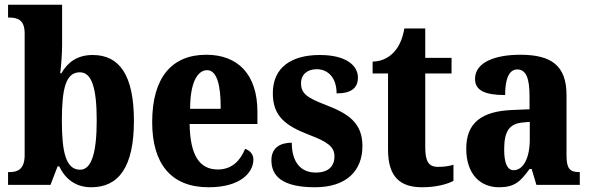

<svg xmlns="http://www.w3.org/2000/svg" viewBox="-20 -780 2491 810"><path d="M365 10C481 10 545 -76 545 -270C545 -463 484 -548 371 -548C304 -548 264 -515 239 -471H234C238 -501 242 -554 242 -591V-760H14V-706H18C55 -706 84 -696 84 -639V-125C84 -63 51 -54 20 -54H14V0H193L223 -78H230C255 -26 298 10 365 10ZM318 -64C258 -64 241 -138 241 -271C241 -408 258 -475 317 -475C367 -475 388 -409 388 -272C388 -138 367 -64 318 -64Z M860 10C996 10 1049 -53 1049 -107C1049 -130 1033 -146 1014 -152C994 -103 959 -65 899 -65C822 -65 782 -124 780 -257H1066V-308C1066 -466 984 -549 850 -549C705 -549 622 -453 622 -265C622 -91 700 10 860 10ZM911 -321H782C782 -427 811 -484 854 -484C894 -484 912 -423 911 -321Z M1309 10C1441 10 1509 -59 1509 -164C1509 -262 1449 -301 1355 -337C1274 -368 1250 -386 1250 -429C1250 -466 1277 -488 1316 -488C1364 -488 1400 -452 1400 -386C1462 -386 1490 -409 1490 -453C1490 -501 1444 -548 1329 -548C1210 -548 1131 -496 1131 -387C1131 -291 1182 -250 1287 -210C1360 -182 1391 -162 1391 -120C1391 -82 1369 -52 1312 -52C1251 -52 1211 -93 1211 -178C1164 -178 1125 -158 1125 -104C1125 -37 1171 10 1309 10Z M1761 10C1827 10 1873 -6 1893 -17V-85C1875 -79 1851 -76 1828 -76C1786 -76 1774 -102 1774 -161V-470H1885V-536H1774V-660H1686C1678 -615 1663 -584 1646 -565C1629 -544 1598 -521 1552 -520V-470H1617V-148C1617 -31 1671 10 1761 10Z M2085 10C2150 10 2175 -13 2214 -67H2223L2243 0H2426V-54H2423C2383 -54 2370 -70 2370 -125V-379C2370 -504 2305 -549 2175 -549C2070 -549 1984 -518 1984 -447C1984 -399 2025 -379 2111 -379C2111 -448 2128 -487 2162 -487C2200 -487 2214 -449 2214 -374V-319L2142 -316C2012 -311 1947 -262 1947 -153C1947 -42 2009 10 2085 10ZM2147 -62C2119 -62 2107 -94 2107 -149C2107 -221 2125 -257 2183 -263L2215 -266V-191C2215 -114 2188 -62 2147 -62Z"/></svg>

Font: Noto Serif Khmer Condensed ExtraBold
Style: Regular
Weight: 800
Width: 3
Designer: Danh Hong and the Monotype Design Team
Foundry: Monotype Imaging Inc.
Version: Version 2.004